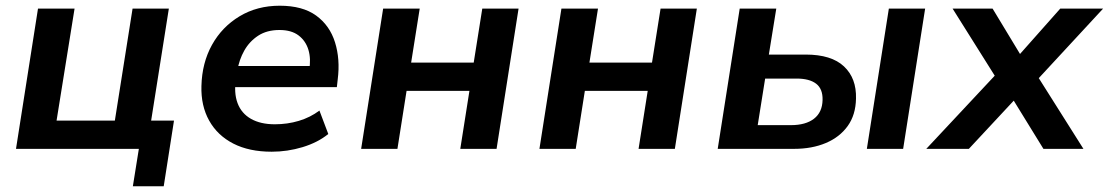

<svg xmlns="http://www.w3.org/2000/svg" viewBox="-20 -521 3881 672"><path d="M445 131 466 0H36L113 -491H241L178 -99H382L444 -491H571L509 -99H589L553 131Z M931 10Q852 10 796.5 -18.5Q741 -47 712 -99Q683 -151 685 -220Q687 -301 722 -364Q757 -427 818.5 -464Q880 -501 959 -501Q1039 -501 1086.5 -466.5Q1134 -432 1152.5 -373Q1171 -314 1162 -243L1159 -216H785L795 -290H1080L1062 -274Q1069 -315 1059.5 -346.5Q1050 -378 1025 -397Q1000 -416 958 -416Q914 -416 883.5 -396Q853 -376 835 -344Q817 -312 811 -275L806 -246Q798 -196 811.5 -160Q825 -124 858.5 -105Q892 -86 942 -86Q986 -86 1026 -98Q1066 -110 1098 -134L1129 -52Q1092 -22 1039 -6Q986 10 931 10Z M1244 0 1321 -491H1449L1419 -302H1638L1668 -491H1795L1718 0H1591L1623 -203H1403L1371 0Z M1868 0 1945 -491H2073L2043 -302H2262L2292 -491H2419L2342 0H2215L2247 -203H2027L1995 0Z M2492 0 2569 -491H2697L2671 -330H2800Q2890 -330 2934 -288.5Q2978 -247 2976 -176Q2975 -119 2947 -80Q2919 -41 2870.5 -20.5Q2822 0 2759 0ZM2632 -83H2748Q2800 -83 2829 -105.5Q2858 -128 2859 -171Q2860 -210 2836.5 -228Q2813 -246 2768 -246H2658ZM3014 0 3091 -491H3218L3141 0Z M3222 0 3483 -279V-222L3314 -491H3454L3561 -314H3534L3691 -491H3841L3593 -223L3594 -282L3772 0H3632L3515 -190L3547 -189L3371 0Z"/></svg>

Font: Nunito Sans 11pt
Style: Bold Italic
Weight: 700
Italic angle: -9°
Version: Version 3.101;gftools[0.9.27]